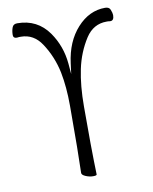

<svg xmlns="http://www.w3.org/2000/svg" viewBox="-81 -766 662 831"><g transform="rotate(-10 250.0 -350.5)"><path d="M202 -462Q187 -534 148 -593Q114 -645 57 -645H50Q46 -645 41 -644H39Q24 -644 24 -658Q24 -677 30 -692Q35 -705 52 -705Q140 -705 190 -634Q233 -572 240 -495L244 -448L250 -494Q262 -588 315 -646.5Q368 -705 438 -705Q456 -705 461 -692Q467 -677 467 -668Q467 -644 451 -644H449Q444 -645 441 -645H434Q376 -645 342 -593Q304 -534 289 -462.5Q274 -391 274 -300Q274 -95 275.5 -60Q277 -25 277 -1Q277 4 261 4Q245 4 228.5 -3Q212 -10 212 -19Q215 -108 215 -303Q215 -309 215 -315Q215 -396 202 -462Z"/></g></svg>

Font: Moon Stars Kai HW Light
Style: Regular
Weight: 300
Designer: GuiWonder
Version: Version 1.101